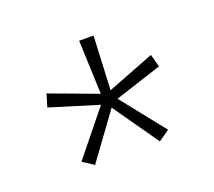

<svg xmlns="http://www.w3.org/2000/svg" viewBox="-61 -837 474 426"><g transform="rotate(-20 175.5 -624.5)"><path d="M194 -760 188 -633 299 -676 307 -646 196 -610 278 -507 252 -489 177 -596 99 -489 73 -506 157 -610 43 -645 52 -675 165 -633 160 -760Z"/></g></svg>

Font: Noto Sans Gujarati UI ExtraCondensed ExtraLight
Style: Regular
Weight: 200
Width: 2
Designer: Jelle Bosma - Monotype Design Team, Universal Thirst
Foundry: Monotype Imaging Inc.
Version: Version 2.106; ttfautohint (v1.8.4.7-5d5b)